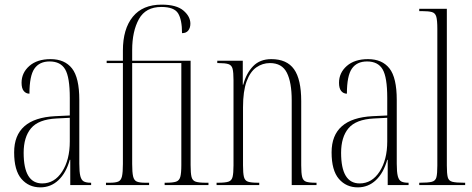

<svg xmlns="http://www.w3.org/2000/svg" viewBox="-20 -798 2034 828"><path d="M154 10Q104 10 72.5 -26.5Q41 -63 41 -141Q41 -288 218 -297L281 -300V-376Q281 -465 261 -499Q241 -533 194 -533Q150 -533 128.5 -502Q107 -471 107 -394Q92 -394 82.5 -405.5Q73 -417 73 -441Q73 -484 106.5 -513.5Q140 -543 198 -543Q259 -543 290.5 -503Q322 -463 322 -367V-92Q322 -56 326.5 -38.5Q331 -21 341.5 -15.5Q352 -10 371 -10H373V0H283V-109H281Q265 -52 232 -21Q199 10 154 10ZM162 -7Q215 -7 248 -58Q281 -109 281 -188V-290L223 -287Q146 -283 114 -245Q82 -207 82 -139Q82 -7 162 -7Z M437 0V-10H454Q478 -10 490 -15Q502 -20 506 -37.5Q510 -55 510 -91V-526H440V-536H510V-580Q510 -673 552.5 -725.5Q595 -778 677 -778Q741 -778 771 -752.5Q801 -727 801 -696Q801 -678 792 -666.5Q783 -655 765 -655Q765 -713 748 -740.5Q731 -768 676 -768Q608 -768 579 -715.5Q550 -663 550 -582V-536H802V-86Q802 -51 806 -35Q810 -19 824 -14.5Q838 -10 867 -10H879V0H690V-10H696Q725 -10 739 -14.5Q753 -19 757.5 -35Q762 -51 762 -86V-526H550V-91Q550 -55 554 -37.5Q558 -20 570 -15Q582 -10 606 -10H623V0Z M914 0V-10H921Q951 -10 965 -14.5Q979 -19 983 -35Q987 -51 987 -85V-452Q987 -486 983 -501.5Q979 -517 965 -521.5Q951 -526 922 -526H917V-536H1027V-433H1029Q1042 -482 1071.5 -512.5Q1101 -543 1150 -543Q1217 -543 1248 -499.5Q1279 -456 1279 -362V-85Q1279 -51 1283 -35Q1287 -19 1300 -14.5Q1313 -10 1341 -10H1345V0H1238V-365Q1238 -443 1217 -484.5Q1196 -526 1144 -526Q1112 -526 1085.5 -507.5Q1059 -489 1043.5 -447Q1028 -405 1028 -335V-85Q1028 -51 1032 -35Q1036 -19 1049.5 -14.5Q1063 -10 1092 -10H1098V0Z M1523 10Q1473 10 1441.5 -26.5Q1410 -63 1410 -141Q1410 -288 1587 -297L1650 -300V-376Q1650 -465 1630 -499Q1610 -533 1563 -533Q1519 -533 1497.5 -502Q1476 -471 1476 -394Q1461 -394 1451.5 -405.5Q1442 -417 1442 -441Q1442 -484 1475.5 -513.5Q1509 -543 1567 -543Q1628 -543 1659.5 -503Q1691 -463 1691 -367V-92Q1691 -56 1695.5 -38.5Q1700 -21 1710.5 -15.5Q1721 -10 1740 -10H1742V0H1652V-109H1650Q1634 -52 1601 -21Q1568 10 1523 10ZM1531 -7Q1584 -7 1617 -58Q1650 -109 1650 -188V-290L1592 -287Q1515 -283 1483 -245Q1451 -207 1451 -139Q1451 -7 1531 -7Z M1788 0V-10H1791Q1826 -10 1842 -14Q1858 -18 1862 -33.5Q1866 -49 1866 -84V-674Q1866 -710 1861.5 -726Q1857 -742 1842.5 -746Q1828 -750 1801 -750H1788V-760H1907V-84Q1907 -49 1911 -33.5Q1915 -18 1931 -14Q1947 -10 1981 -10H1986V0Z"/></svg>

Font: Noto Serif Display ExtraCondensed ExtraLight
Style: Regular
Weight: 200
Width: 2
Designer: Monotype Design Team
Foundry: Monotype Imaging Inc.
Version: Version 2.009